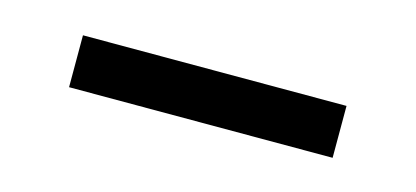

<svg xmlns="http://www.w3.org/2000/svg" viewBox="-25 -404 462 213"><g transform="rotate(15 205.5 -297.0)"><path d="M356.9 -326.7H54.2V-267.1H356.9Z"/></g></svg>

Font: Raveo Display Display Light
Style: Regular
Weight: 300
Designer: Jakub Foglar, Rasmus Andersson (Inter)
Foundry: Jakubfoglar.com
Version: Version 1.100;Glyphs 3.2.3 (3260)